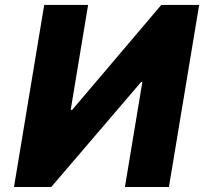

<svg xmlns="http://www.w3.org/2000/svg" viewBox="-20 -747 823 767"><path d="M156.6 -727.3H332L262.4 -308.2H268.5L624.3 -727.3H775.6L654.8 0H479L548.7 -419.7H544L184.7 0H35.9Z"/></svg>

Font: Inter P Extra Bold
Style: Italic
Weight: 800
Italic angle: 9.39999°
Designer: Rasmus Andersson
Foundry: rsms
Version: Version 3.018;git-588b23468